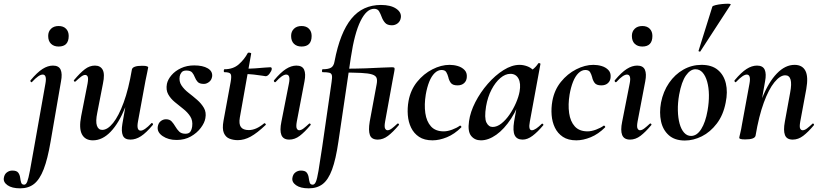

<svg xmlns="http://www.w3.org/2000/svg" viewBox="-131 -753 4483 1048"><path d="M-21 275Q-66 275 -90 258Q-114 241 -110 218Q-107 198 -93.5 188Q-80 178 -64 178Q-40 178 -31.5 189.5Q-23 201 -21 216.5Q-19 232 -15.5 243.5Q-12 255 1 255Q11 255 17.5 239Q24 223 32.5 178Q41 133 56 47L117 -297Q126 -346 102 -346Q81 -346 44 -306Q41 -302 37 -306.5Q33 -311 36 -315Q72 -358 101 -376.5Q130 -395 158 -395Q190 -395 200 -372.5Q210 -350 202 -309L145 21Q129 115 107.5 170.5Q86 226 55.5 250.5Q25 275 -21 275ZM189 -499Q163 -499 147.5 -514Q132 -529 132 -557Q132 -581 147.5 -596Q163 -611 189 -611Q215 -611 229.5 -596Q244 -581 244 -557Q244 -499 189 -499Z M376 13Q334 13 316.5 -19.5Q299 -52 312 -119L347 -297Q352 -326 347.5 -335Q343 -344 334 -344Q324 -344 311 -334Q298 -324 282 -309Q278 -305 274 -309Q270 -313 274 -317Q306 -355 332 -375Q358 -395 387 -395Q417 -395 429.5 -372Q442 -349 431 -297L400 -138Q390 -90 398 -67Q406 -44 427 -44Q456 -44 486.5 -82Q517 -120 544 -193.5Q571 -267 589 -374L607 -373Q588 -255 553 -168Q518 -81 473 -34Q428 13 376 13ZM581 9Q549 9 539.5 -13.5Q530 -36 537 -77L589 -374Q594 -394 645 -394Q665 -394 671.5 -391Q678 -388 678 -386Q678 -382 673 -360Q668 -338 663 -312L622 -89Q613 -40 637 -40Q647 -40 661.5 -50Q676 -60 695 -80Q698 -84 702 -79.5Q706 -75 703 -71Q667 -28 638.5 -9.5Q610 9 581 9Z M833 11Q788 11 757 -10Q726 -31 730 -61Q733 -81 746 -91.5Q759 -102 775 -102Q795 -102 806 -90Q817 -78 826 -62.5Q835 -47 847 -35Q859 -23 881 -23Q899 -23 907 -33Q915 -43 918 -63Q922 -95 907.5 -117.5Q893 -140 869.5 -158.5Q846 -177 823 -196Q800 -215 787 -238.5Q774 -262 780 -295Q785 -319 805 -342.5Q825 -366 857 -381Q889 -396 929 -396Q976 -396 1003 -380Q1030 -364 1027 -336Q1024 -316 1010 -305.5Q996 -295 982 -295Q958 -295 948 -306Q938 -317 932.5 -331.5Q927 -346 918 -357Q909 -368 886 -368Q868 -368 860 -358Q852 -348 850 -337Q845 -309 859.5 -287Q874 -265 898 -246.5Q922 -228 945 -208Q968 -188 982 -164Q996 -140 990 -108Q986 -83 965 -55Q944 -27 910.5 -8Q877 11 833 11Z M1167 12Q1143 12 1122 4Q1101 -4 1091 -27Q1081 -50 1089 -94L1128 -306Q1134 -339 1128 -349Q1122 -359 1094 -359Q1090 -359 1090.5 -367Q1091 -375 1094 -375Q1142 -375 1172.5 -402Q1203 -429 1221 -463Q1223 -467 1232 -465.5Q1241 -464 1240 -460L1178 -111Q1172 -76 1184 -59.5Q1196 -43 1227 -43Q1247 -43 1267.5 -52Q1288 -61 1311 -80Q1313 -82 1317.5 -78Q1322 -74 1319 -71Q1273 -27 1237.5 -7.5Q1202 12 1167 12ZM1319 -337Q1318 -337 1299.5 -340Q1281 -343 1254.5 -346Q1228 -349 1200 -349L1202 -378Q1236 -378 1264 -380Q1292 -382 1313 -384Q1334 -386 1345 -386Q1350 -386 1351.5 -382Q1353 -378 1352 -374Q1351 -366 1340.5 -351.5Q1330 -337 1319 -337Z M1448 9Q1415 9 1405 -16Q1395 -41 1405 -89L1446 -297Q1456 -346 1431 -346Q1421 -346 1406.5 -336Q1392 -326 1374 -306Q1370 -302 1366 -306.5Q1362 -311 1365 -315Q1401 -358 1430 -376.5Q1459 -395 1487 -395Q1519 -395 1529 -372.5Q1539 -350 1531 -309L1489 -89Q1484 -61 1489 -51.5Q1494 -42 1502 -42Q1513 -42 1526 -52Q1539 -62 1555 -77Q1559 -81 1563 -77Q1567 -73 1563 -69Q1532 -32 1505 -11.5Q1478 9 1448 9ZM1515 -499Q1489 -499 1473.5 -514Q1458 -529 1458 -557Q1458 -581 1473.5 -596Q1489 -611 1515 -611Q1541 -611 1555.5 -596Q1570 -581 1570 -557Q1570 -499 1515 -499Z M1554 275Q1509 275 1485 258Q1461 241 1465 218Q1468 198 1481.5 188Q1495 178 1511 178Q1535 178 1543.5 189.5Q1552 201 1554 216.5Q1556 232 1559.5 243.5Q1563 255 1576 255Q1586 255 1593 239.5Q1600 224 1607.5 179Q1615 134 1628 47L1679 -306Q1683 -331 1680.5 -342Q1678 -353 1666.5 -356Q1655 -359 1630 -359Q1626 -359 1626.5 -367Q1627 -375 1630 -375Q1662 -375 1676.5 -384Q1691 -393 1695 -418Q1710 -497 1733 -555Q1756 -613 1787 -651Q1818 -689 1858.5 -707.5Q1899 -726 1948 -726Q2001 -726 2031 -706Q2061 -686 2057 -657Q2054 -637 2040 -626Q2026 -615 2008 -615Q1983 -615 1971 -628.5Q1959 -642 1952.5 -660Q1946 -678 1938 -691.5Q1930 -705 1911 -705Q1870 -705 1837 -638.5Q1804 -572 1784 -439L1716 21Q1702 117 1681.5 172.5Q1661 228 1630.5 251.5Q1600 275 1554 275ZM1931 9Q1897 9 1888 -16Q1879 -41 1887 -89L1925 -294Q1929 -315 1924.5 -327.5Q1920 -340 1900.5 -346.5Q1881 -353 1840 -355Q1799 -357 1728 -357L1731 -378Q1810 -378 1864.5 -380Q1919 -382 1954.5 -384Q1990 -386 2010 -386Q2021 -386 2022.5 -381Q2024 -376 2020.5 -359.5Q2017 -343 2011 -309L1971 -89Q1966 -61 1971 -51.5Q1976 -42 1984 -42Q1995 -42 2008 -52Q2021 -62 2037 -77Q2041 -81 2045 -77Q2049 -73 2045 -69Q2014 -32 1987 -11.5Q1960 9 1931 9Z M2230 13Q2185 13 2156.5 -6Q2128 -25 2113 -56Q2098 -87 2095 -125Q2092 -163 2099 -202Q2110 -262 2145.5 -306Q2181 -350 2229 -374.5Q2277 -399 2323 -399Q2346 -399 2368 -392.5Q2390 -386 2404.5 -371Q2419 -356 2417 -332Q2416 -312 2402.5 -299.5Q2389 -287 2366 -287Q2339 -287 2329 -301.5Q2319 -316 2316 -332Q2312 -347 2305 -359Q2298 -371 2279 -371Q2259 -371 2241.5 -354Q2224 -337 2212 -307Q2200 -277 2193 -237Q2184 -182 2190.5 -136Q2197 -90 2221.5 -63Q2246 -36 2291 -36Q2312 -36 2337.5 -45.5Q2363 -55 2379 -67Q2381 -69 2385 -65Q2389 -61 2387 -58Q2350 -21 2308.5 -4Q2267 13 2230 13Z M2494 13Q2460 13 2440.5 -11.5Q2421 -36 2429 -91Q2436 -142 2463.5 -195.5Q2491 -249 2531.5 -295.5Q2572 -342 2617.5 -370.5Q2663 -399 2705 -399Q2725 -399 2746 -391.5Q2767 -384 2782.5 -367.5Q2798 -351 2800 -324L2740 -357Q2757 -359 2775.5 -373Q2794 -387 2807 -407Q2809 -410 2814.5 -408Q2820 -406 2819 -404L2761 -89Q2752 -42 2772 -42Q2782 -42 2796 -51.5Q2810 -61 2826 -77Q2829 -80 2833 -76Q2837 -72 2834 -69Q2803 -32 2775.5 -11.5Q2748 9 2722 9Q2690 9 2678.5 -14.5Q2667 -38 2675 -89L2700 -229L2721 -246Q2697 -164 2659 -106Q2621 -48 2578 -17.5Q2535 13 2494 13ZM2558 -60Q2582 -60 2606 -79Q2630 -98 2650.5 -128Q2671 -158 2685.5 -191.5Q2700 -225 2705 -253Q2713 -298 2699 -324Q2685 -350 2655 -350Q2627 -350 2600 -327Q2573 -304 2552 -264Q2531 -224 2522 -172Q2512 -109 2524 -84.5Q2536 -60 2558 -60Z M3015 13Q2970 13 2941.5 -6Q2913 -25 2898 -56Q2883 -87 2880 -125Q2877 -163 2884 -202Q2895 -262 2930.5 -306Q2966 -350 3014 -374.5Q3062 -399 3108 -399Q3131 -399 3153 -392.5Q3175 -386 3189.5 -371Q3204 -356 3202 -332Q3201 -312 3187.5 -299.5Q3174 -287 3151 -287Q3124 -287 3114 -301.5Q3104 -316 3101 -332Q3097 -347 3090 -359Q3083 -371 3064 -371Q3044 -371 3026.5 -354Q3009 -337 2997 -307Q2985 -277 2978 -237Q2969 -182 2975.5 -136Q2982 -90 3006.5 -63Q3031 -36 3076 -36Q3097 -36 3122.5 -45.5Q3148 -55 3164 -67Q3166 -69 3170 -65Q3174 -61 3172 -58Q3135 -21 3093.5 -4Q3052 13 3015 13Z M3308 9Q3275 9 3265 -16Q3255 -41 3265 -89L3306 -297Q3316 -346 3291 -346Q3281 -346 3266.5 -336Q3252 -326 3234 -306Q3230 -302 3226 -306.5Q3222 -311 3225 -315Q3261 -358 3290 -376.5Q3319 -395 3347 -395Q3379 -395 3389 -372.5Q3399 -350 3391 -309L3349 -89Q3344 -61 3349 -51.5Q3354 -42 3362 -42Q3373 -42 3386 -52Q3399 -62 3415 -77Q3419 -81 3423 -77Q3427 -73 3423 -69Q3392 -32 3365 -11.5Q3338 9 3308 9ZM3375 -499Q3349 -499 3333.5 -514Q3318 -529 3318 -557Q3318 -581 3333.5 -596Q3349 -611 3375 -611Q3401 -611 3415.5 -596Q3430 -581 3430 -557Q3430 -499 3375 -499Z M3607 14Q3552 14 3519.5 -15Q3487 -44 3477 -91Q3467 -138 3477 -193Q3489 -254 3521 -300.5Q3553 -347 3599 -373Q3645 -399 3698 -399Q3754 -399 3787 -371.5Q3820 -344 3831 -297.5Q3842 -251 3830 -193Q3817 -125 3781.5 -78.5Q3746 -32 3700 -9Q3654 14 3607 14ZM3641 -11Q3673 -11 3696.5 -48.5Q3720 -86 3731 -149Q3739 -194 3738.5 -234.5Q3738 -275 3729 -307Q3720 -339 3704 -357Q3688 -375 3665 -375Q3637 -375 3613 -341Q3589 -307 3576 -236Q3568 -191 3569 -150Q3570 -109 3578.5 -78Q3587 -47 3603 -29Q3619 -11 3641 -11ZM3692 -473Q3691 -470 3685.5 -472Q3680 -474 3682 -476L3757 -716Q3758 -721 3774.5 -725Q3791 -729 3811 -731Q3831 -733 3845.5 -732.5Q3860 -732 3857 -727Z M4196 9Q4163 9 4153.5 -16Q4144 -41 4153 -89L4182 -248Q4200 -342 4155 -342Q4127 -342 4096 -304Q4065 -266 4038 -192.5Q4011 -119 3993 -12L3975 -13Q3995 -132 4029.5 -218.5Q4064 -305 4109.5 -352Q4155 -399 4206 -399Q4248 -399 4265 -367Q4282 -335 4270 -267L4237 -89Q4232 -61 4236.5 -51.5Q4241 -42 4250 -42Q4261 -42 4274 -52Q4287 -62 4303 -77Q4306 -81 4310 -77Q4314 -73 4311 -69Q4280 -32 4253 -11.5Q4226 9 4196 9ZM3937 8Q3918 8 3911 5.5Q3904 3 3904 0Q3904 -4 3909.5 -26Q3915 -48 3919 -74L3960 -297Q3969 -346 3945 -346Q3935 -346 3920.5 -336Q3906 -326 3887 -306Q3884 -302 3880 -306.5Q3876 -311 3879 -315Q3915 -358 3944 -376.5Q3973 -395 4001 -395Q4033 -395 4043 -372.5Q4053 -350 4045 -309L3993 -12Q3988 8 3937 8Z"/></svg>

Font: Cormorant
Style: Bold Italic
Weight: 700
Italic angle: -10°
Designer: Christian Thalmann (Catharsis Fonts)
Foundry: Catharsis Fonts
Version: Version 4.000